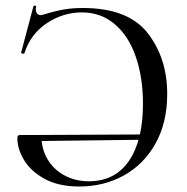

<svg xmlns="http://www.w3.org/2000/svg" viewBox="-20 -665 680 697"><path d="M43 -163Q43 -170 45.5 -172.5Q48 -175 54 -175H130Q130 -125 152.5 -87Q175 -49 214.5 -28Q254 -7 303 -7Q398 -7 448.5 -81.5Q499 -156 499 -288Q499 -382 473.5 -457.5Q448 -533 397.5 -576.5Q347 -620 277 -620Q210 -620 151 -581.5Q92 -543 69 -473Q68 -470 64 -470Q61 -470 58.5 -471.5Q56 -473 57 -475L101 -641Q102 -645 107 -644.5Q112 -644 111 -640Q110 -637 110 -631Q110 -621 115 -615.5Q120 -610 128 -610Q130 -610 138 -612Q179 -625 211.5 -630.5Q244 -636 280 -636Q445 -636 516 -545Q587 -454 587 -324Q587 -220 544.5 -144Q502 -68 429.5 -28Q357 12 268 12Q192 12 141.5 -16Q91 -44 67 -84.5Q43 -125 43 -163ZM524 -158 119 -153V-175L523 -177Z"/></svg>

Font: Cormorant Infant Medium
Style: Regular
Weight: 500
Designer: Christian Thalmann (Catharsis Fonts)
Foundry: Catharsis Fonts
Version: Version 4.000